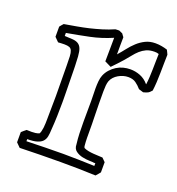

<svg xmlns="http://www.w3.org/2000/svg" viewBox="-99 -570 615 667"><g transform="rotate(20 208.5 -236.5)"><path d="M339.8 -39.6V-2Q335.9 2.4 332.8 6.6Q329.6 10.7 325.7 14.6Q293 13.2 260.5 12.7Q228 12.2 195.3 12.2Q157.7 12.2 120.4 12.9Q83 13.7 45.4 14.6L30.3 -0.5V-38.1Q34.2 -42 38.3 -45.2Q42.5 -48.3 46.9 -52.2Q51.3 -52.2 55.9 -52Q60.5 -51.8 65.4 -51.8Q72.3 -51.8 79.3 -52.7Q86.4 -53.7 92.8 -56.2Q95.2 -59.1 96.9 -65.7Q98.6 -72.3 99.6 -80.3Q100.6 -88.4 100.8 -96.9Q101.1 -105.5 101.1 -112.8Q101.1 -135.3 101.6 -155.5Q102.1 -175.8 102.1 -197.8Q102.1 -226.1 101.6 -252.9Q101.1 -279.8 101.1 -309.1Q101.1 -330.6 100.3 -343.8Q99.6 -356.9 96.4 -364.3Q93.3 -371.6 86.7 -374Q80.1 -376.5 68.4 -376.5Q63.5 -376.5 57.9 -376.2Q52.2 -376 45.4 -375.5L30.3 -390.6V-428.2Q33.2 -432.1 36.1 -435.3Q39.1 -438.5 42 -441.9Q64.9 -445.8 87.2 -449.7Q109.4 -453.6 131.1 -458.7Q152.8 -463.9 174.6 -470.5Q196.3 -477.1 217.3 -486.3Q220.7 -486.3 224.1 -486.6Q227.5 -486.8 231 -486.8L244.1 -481Q246.6 -478 248.3 -475.1Q250 -472.2 252.4 -469.7Q252 -453.6 252 -437.7Q252 -421.9 252 -406.2Q263.7 -419.4 274.9 -433.8Q286.1 -448.2 299.1 -460.2Q312 -472.2 328.1 -480.2Q344.2 -488.3 365.2 -488.3Q376.5 -488.3 387.7 -486.3Q398.9 -484.4 409.2 -481Q411.6 -477.1 413.3 -472.9Q415 -468.8 417 -464.8Q416.5 -450.2 416.3 -433.1Q416 -416 415.8 -398.2Q415.5 -380.4 414.6 -363Q413.6 -345.7 411.6 -330.6Q403.8 -321.3 397.7 -318.6Q391.6 -315.9 382.3 -313.5Q377.9 -314.9 373.5 -316.2Q369.1 -317.4 365.2 -318.8Q355.5 -330.1 344.5 -337.9Q333.5 -345.7 316.4 -345.7Q307.1 -345.7 297.9 -343Q288.6 -340.3 280.3 -335.4Q272 -330.6 265.6 -323.7Q259.3 -316.9 255.9 -308.1Q253.4 -301.3 252.4 -290.8Q251.5 -280.3 251.5 -269Q251.5 -245.1 251.7 -224.9Q252 -204.6 252.4 -185.8Q252.9 -167 253.2 -148.7Q253.4 -130.4 253.4 -109.9Q253.4 -106 253.4 -98.6Q253.4 -91.3 253.9 -83.7Q254.4 -76.2 254.9 -70.3Q255.4 -64.5 256.8 -63L258.3 -61.5Q265.6 -58.1 274.7 -56.4Q283.7 -54.7 293.2 -54Q302.7 -53.2 311.5 -53Q320.3 -52.7 327.1 -52.2ZM306.2 -24.9Q302.2 -25.9 289.3 -26.1Q276.4 -26.4 262.5 -29.3Q248.5 -32.2 237.5 -40.3Q226.6 -48.3 226.6 -64.5Q224.1 -84 223.4 -104.5Q222.7 -125 222.7 -146.5Q222.7 -166 222.9 -185.5Q223.1 -205.1 223.1 -223.6Q223.1 -232.9 222.7 -245.1Q222.2 -257.3 222.2 -270Q222.2 -283.2 223.4 -296.1Q224.6 -309.1 228.5 -318.8Q233.9 -332 243.2 -342.3Q252.4 -352.5 263.7 -359.6Q274.9 -366.7 287.8 -370.1Q300.8 -373.5 314 -373.5Q333 -373.5 350.8 -366.5Q368.7 -359.4 381.8 -343.8L382.8 -343.3Q384.8 -358.4 385.5 -372.3Q386.2 -386.2 386.5 -400.1Q386.7 -414.1 387 -428Q387.2 -441.9 387.7 -457Q383.8 -458.5 379.9 -459Q376 -459.5 372.1 -459.5Q354.5 -459.5 342 -453.9Q329.6 -448.2 319.6 -439.2Q309.6 -430.2 300.8 -418.9Q292 -407.7 281.7 -396Q273.4 -386.2 264.4 -377Q255.4 -367.7 246.1 -357.9Q240.2 -360.8 234.1 -363.8Q228 -366.7 222.2 -369.6Q222.7 -391.6 222.7 -413.3Q222.7 -435.1 223.1 -457Q183.6 -439.9 142.8 -431.4Q102.1 -422.9 59.6 -415.5V-404.3Q76.7 -403.8 89.1 -402.8Q101.6 -401.9 109.6 -397Q117.7 -392.1 121.8 -382.1Q126 -372.1 127.4 -353L128.9 -319.3Q128.9 -318.4 129.2 -308.1Q129.4 -297.9 129.6 -283Q129.9 -268.1 130.1 -251.2Q130.4 -234.4 130.6 -219.5Q130.9 -204.6 130.9 -194.6Q130.9 -184.6 130.9 -183.6Q130.9 -158.7 130.1 -133.5Q129.4 -108.4 127.4 -83.5Q127 -68.8 124.8 -57.4Q122.6 -45.9 115.5 -38.3Q108.4 -30.8 95.2 -26.9Q82 -22.9 59.6 -22.9V-15.1Q93.8 -16.1 127.4 -16.8Q161.1 -17.6 195.3 -17.6Q224.6 -17.6 253.2 -16.8Q281.7 -16.1 310.5 -15.1V-25.4Z"/></g></svg>

Font: XB Kayhan Pook
Style: Regular
Weight: 700
Designer: Behnam
Foundry: Irmug
Version: Version 7.300 2009